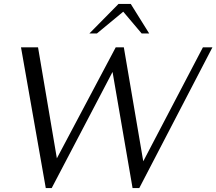

<svg xmlns="http://www.w3.org/2000/svg" viewBox="-20 -939 1092 969"><path d="M86 -700H172L267 -140L564 -700H605L703 -125L1004 -700H1052L683 10H649L548 -576L241 10H211ZM578 -919H640L733 -770H695L602 -880L469 -770H431Z"/></svg>

Font: Fahkwang Light
Style: Italic
Weight: 300
Italic angle: -10°
Version: Version 1.000; ttfautohint (v1.6)